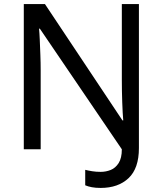

<svg xmlns="http://www.w3.org/2000/svg" viewBox="-20 -734 800 944"><path d="M475 190Q450 190 431.5 186.5Q413 183 399 177V101Q415 105 434 108Q453 111 475 111Q501 111 524.5 101.5Q548 92 563.5 67.5Q579 43 579 0L176 -593H172Q174 -574 175.5 -539Q177 -504 178.5 -464Q180 -424 180 -387V0H97V-714H201L582 -142H586Q583 -174 581 -230.5Q579 -287 579 -342V-714H663V-6Q663 94 612 142Q561 190 475 190Z"/></svg>

Font: Noto IKEA Latin
Style: Regular
Weight: 400
Designer: Monotype Design Team
Foundry: Monotype Imaging Inc.
Version: Version 1.0